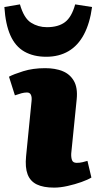

<svg xmlns="http://www.w3.org/2000/svg" viewBox="-44 -842 440 876"><path d="M100 -381Q102 -399 97 -409.5Q92 -420 79 -420Q67 -420 54 -416.5Q41 -413 24 -407L-3 -492Q17 -503 61.5 -517Q106 -531 162 -531Q208 -531 241.5 -517.5Q275 -504 293 -473Q311 -442 306 -390L281 -142Q280 -124 284.5 -111.5Q289 -99 306 -99Q320 -99 332.5 -102Q345 -105 355 -108L373 -32Q357 -22 327.5 -11.5Q298 -1 264.5 6.5Q231 14 203 14Q154 14 124 -0.5Q94 -15 82 -46.5Q70 -78 75 -129ZM167 -583Q109 -583 67.5 -606.5Q26 -630 3.5 -680.5Q-19 -731 -24 -810L47 -822Q65 -759 97.5 -738.5Q130 -718 170 -718Q222 -718 252.5 -741Q283 -764 299 -822L376 -810Q366 -736 339 -685Q312 -634 268.5 -608.5Q225 -583 167 -583Z"/></svg>

Font: Literata Black
Style: Italic
Weight: 900
Italic angle: -2°
Designer: Latin by Veronika Burian and Jose Scaglione. Greek by Irene Vlachou. Cyrillic by Vera Evstafieva
Foundry: TypeTogether
Version: Version 3.002